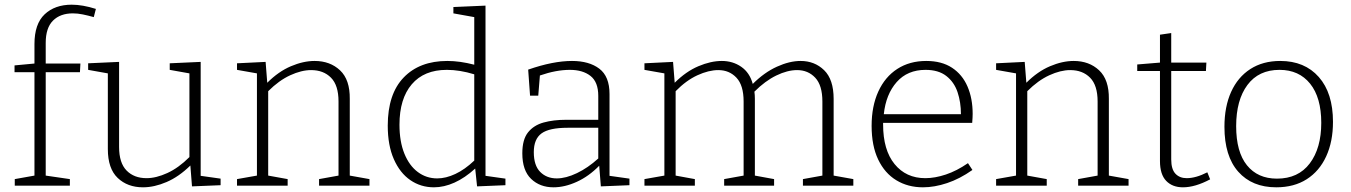

<svg xmlns="http://www.w3.org/2000/svg" viewBox="-20 -792 5762 819"><path d="M43 0V-28L127 -43V-484H42V-513L127 -521V-604Q127 -690 170.5 -731Q214 -772 286 -772Q332 -772 389 -754L380 -719Q355 -726 333 -730.5Q311 -735 291 -735Q237 -735 206 -704Q175 -673 175 -609V-521H323L321 -484H175V-43L278 -28V0Z M590 7Q524 7 482 -33Q440 -73 440 -156V-479L356 -494V-522L488 -528V-165Q488 -97 520 -64.5Q552 -32 605 -32Q646 -32 694 -54Q742 -76 788 -122V-479L704 -494V-522L836 -528V-42L921 -30V-2L799 3L792 -86Q743 -38 690.5 -15.5Q638 7 590 7Z M991 0V-28L1076 -43V-479L991 -494V-522L1113 -528L1120 -439Q1168 -487 1221 -509.5Q1274 -532 1322 -532Q1388 -532 1430.5 -492Q1473 -452 1472 -370V-43L1556 -28V0H1341V-28L1424 -43V-359Q1424 -428 1392 -460.5Q1360 -493 1307 -493Q1266 -493 1218 -471Q1170 -449 1124 -403V-43L1207 -28V0Z M1831 7Q1775 7 1730.5 -23.5Q1686 -54 1660 -113Q1634 -172 1634 -256Q1634 -391 1702 -461.5Q1770 -532 1888 -532Q1915 -532 1943.5 -528Q1972 -524 2003 -516V-719L1914 -735V-762L2051 -768V-42L2136 -30V-2L2015 3L2007 -73Q1963 -33 1918.5 -13Q1874 7 1831 7ZM1845 -31Q1882 -31 1922.5 -50Q1963 -69 2003 -107V-475Q1941 -494 1886 -494Q1789 -494 1736.5 -432.5Q1684 -371 1684 -260Q1684 -188 1705 -136.5Q1726 -85 1762.5 -58Q1799 -31 1845 -31Z M2543 3 2536 -85Q2492 -40 2440.5 -16.5Q2389 7 2341 7Q2283 7 2245.5 -29Q2208 -65 2208 -138Q2208 -197 2232.5 -227.5Q2257 -258 2299 -269.5Q2341 -281 2394 -281H2532V-383Q2532 -442 2499 -468Q2466 -494 2411 -494Q2352 -494 2283 -470L2276 -384H2241L2233 -495Q2339 -532 2420 -532Q2493 -532 2536.5 -499Q2580 -466 2580 -391V-42L2665 -30V-2ZM2257 -143Q2257 -86 2284.5 -58.5Q2312 -31 2355 -31Q2394 -31 2441 -53.5Q2488 -76 2532 -116V-247H2401Q2323 -247 2290 -223Q2257 -199 2257 -143Z M2944 -28V0H2729V-28L2814 -43V-479L2729 -494V-522L2851 -528L2858 -439Q2906 -487 2959 -509.5Q3012 -532 3059 -532Q3106 -532 3142 -507Q3178 -482 3191 -434Q3240 -483 3294 -507.5Q3348 -532 3395 -532Q3455 -532 3495.5 -492.5Q3536 -453 3536 -370V-43L3620 -28V0H3405V-28L3488 -43V-359Q3488 -428 3457.5 -460.5Q3427 -493 3380 -493Q3339 -493 3291.5 -470Q3244 -447 3198 -401Q3200 -387 3200 -371V-43L3282 -28V0H3069V-28L3152 -43V-359Q3152 -428 3121.5 -460.5Q3091 -493 3044 -493Q3003 -493 2955 -471Q2907 -449 2862 -403V-43Z M3917 7Q3853 7 3803.5 -23Q3754 -53 3726 -111.5Q3698 -170 3698 -255Q3698 -339 3726.5 -401.5Q3755 -464 3807.5 -498Q3860 -532 3931 -532Q3997 -532 4041 -503Q4085 -474 4107 -423Q4129 -372 4129 -306Q4129 -298 4128.5 -289.5Q4128 -281 4127 -268H3747Q3747 -265 3747 -261Q3747 -152 3796 -92Q3845 -32 3927 -32Q3968 -32 4014.5 -47.5Q4061 -63 4109 -96L4128 -67Q4074 -29 4020 -11Q3966 7 3917 7ZM3928 -494Q3851 -494 3805 -442Q3759 -390 3750 -305H4079Q4079 -356 4064.5 -399Q4050 -442 4016.5 -468Q3983 -494 3928 -494Z M4229 0V-28L4314 -43V-479L4229 -494V-522L4351 -528L4358 -439Q4406 -487 4459 -509.5Q4512 -532 4560 -532Q4626 -532 4668.5 -492Q4711 -452 4710 -370V-43L4794 -28V0H4579V-28L4662 -43V-359Q4662 -428 4630 -460.5Q4598 -493 4545 -493Q4504 -493 4456 -471Q4408 -449 4362 -403V-43L4445 -28V0Z M5026 7Q4981 7 4954.5 -20.5Q4928 -48 4928 -105V-489H4831V-517L4928 -525V-644L4976 -651V-525H5126L5124 -489H4976V-112Q4976 -70 4994 -51Q5012 -32 5042 -32Q5081 -32 5130 -57L5142 -27Q5078 7 5026 7Z M5441 -532Q5545 -532 5605.5 -463.5Q5666 -395 5666 -272Q5666 -188 5637 -125Q5608 -62 5554 -27.5Q5500 7 5424 7Q5321 7 5262 -59.5Q5203 -126 5203 -251Q5203 -337 5231.5 -400Q5260 -463 5313.5 -497.5Q5367 -532 5441 -532ZM5438 -494Q5349 -494 5301 -429.5Q5253 -365 5253 -254Q5253 -144 5299 -87Q5345 -30 5427 -30Q5518 -30 5567 -95Q5616 -160 5616 -268Q5616 -376 5568.5 -435Q5521 -494 5438 -494Z"/></svg>

Font: Bitter Light
Style: Regular
Weight: 300
Designer: Sol Matas, and Bitter project Authors
Foundry: Sol Matas
Version: Version 2.001